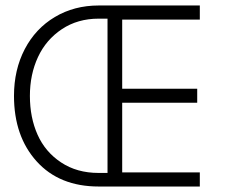

<svg xmlns="http://www.w3.org/2000/svg" viewBox="-20 -680 822 700"><path d="M340 0Q196.5 0 113.8 -91.5Q31 -183 31 -330.5Q31 -425.5 70.2 -500.8Q109.5 -576 180 -618Q250.5 -660 340 -660H708.5V-608.5H425.5V-356.5H699V-305.5H425.5V-51.5H708.5V0ZM339.5 -49.5H372V-612H339.5Q263.5 -612 205.8 -573.8Q148 -535.5 118.5 -472Q89 -408.5 89 -330.5Q89 -251.5 117 -188.8Q145 -126 202.8 -87.8Q260.5 -49.5 339.5 -49.5Z"/></svg>

Font: League Spartan Light
Style: Regular
Weight: 277
Foundry: The League of Moveable Type
Version: Version 2.002